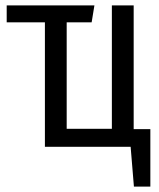

<svg xmlns="http://www.w3.org/2000/svg" viewBox="-20 -546 593 714"><path d="M477.1 -65.9H539.1V147.9H478L465.8 0H147V-462.9H4.9V-525.9H331.1L320.8 -462.9H228V-66.9H396V-525.9H477.1Z"/></svg>

Font: Fira Sans Compressed Book
Style: Regular
Weight: 350
Width: 1
Designer: Carrois Corporate & Edenspiekermann AG
Foundry: Carrois Corporate GbR & Edenspiekermann AG
Version: Version 4.203;PS 004.203;hotconv 1.0.88;makeotf.lib2.5.64775